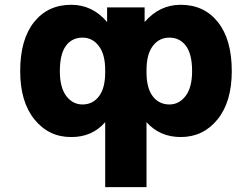

<svg xmlns="http://www.w3.org/2000/svg" viewBox="-20 -555 1040 794"><path d="M227.5 -260.7Q227.5 -193.4 253.9 -158.2Q280.3 -123 321.3 -123Q363.3 -123 389.2 -156.7Q415 -190.4 415 -255.9V-265.6Q415 -330.1 388.7 -364.7Q362.3 -399.4 321.3 -399.4Q277.3 -399.4 252.4 -365.2Q227.5 -331.1 227.5 -260.7ZM774.4 -260.7Q774.4 -331.1 749 -365.2Q723.6 -399.4 680.7 -399.4Q637.7 -399.4 611.8 -364.7Q585.9 -330.1 585.9 -265.6V-255.9Q585.9 -190.4 611.8 -156.7Q637.7 -123 680.7 -123Q720.7 -123 747.6 -158.2Q774.4 -193.4 774.4 -260.7ZM585.9 218.8H415V-49.8Q360.4 12.7 273.4 11.7Q181.6 11.7 122.6 -61Q63.5 -133.8 63.5 -260.7Q63.5 -391.6 120.6 -463.4Q177.7 -535.2 274.4 -535.2Q362.3 -535.2 422.9 -463.9V-524.4H578.1V-463.9Q639.6 -535.2 727.5 -535.2Q824.2 -535.2 881.3 -463.4Q938.5 -391.6 938.5 -260.7Q938.5 -133.8 879.4 -61Q820.3 11.7 727.5 11.7Q640.6 11.7 585.9 -49.8Z"/></svg>

Font: GenEi Gothic M Heavy
Style: Regular
Weight: 800
Designer: o_tamon (Modified); [Source Han Sans]
Ryoko NISHIZUKA  (kana & ideographs); Paul D. Hunt (Latin, Greek & Cyrillic); Wenl
Version: Version 1.1a;Original Version 1.004